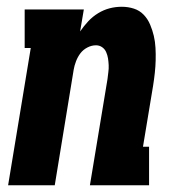

<svg xmlns="http://www.w3.org/2000/svg" viewBox="-20 -548 540 568"><path d="M4 0 71 -406H53V-520H228L217 -455Q228 -471 241 -485Q254 -499 270.5 -509Q287 -519 304.5 -523.5Q322 -528 340 -528Q359 -528 376 -522.5Q393 -517 405 -504.5Q417 -492 424 -475.5Q431 -459 435 -442Q439 -425 440 -406.5Q441 -388 440.5 -369.5Q440 -351 438 -332.5Q436 -314 433 -295L403 -114H421V0H246L298 -314Q299 -324 300.5 -334.5Q302 -345 301.5 -355.5Q301 -366 299.5 -375.5Q298 -385 294 -394Q290 -403 282 -408.5Q274 -414 264 -414Q251 -414 238.5 -407.5Q226 -401 218 -390.5Q210 -380 205 -367Q200 -354 198 -342L142 0Z"/></svg>

Font: Iosevka Curly Slab Heavy
Style: Italic
Weight: 900
Italic angle: -9°
Monospace: yes
Designer: Belleve Invis
Foundry: Belleve Invis
Version: Version 22.1.2; ttfautohint (v1.8.4)